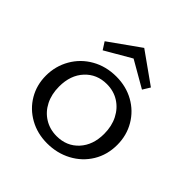

<svg xmlns="http://www.w3.org/2000/svg" viewBox="-181 -812 957 957"><g transform="rotate(45 297.5 -333.5)"><path d="M160 -518 135 -557 298 -673 461 -557 437 -518 298 -598ZM545 -236Q545 -166 511.5 -111Q478 -56 420 -25Q362 6 292 6Q223 6 167.5 -25Q112 -56 80.5 -109.5Q49 -163 49 -229Q49 -296 81.5 -352.5Q114 -409 171.5 -441.5Q229 -474 301 -474Q370 -474 425.5 -443Q481 -412 513 -357.5Q545 -303 545 -236ZM460 -229Q460 -283 438.5 -325Q417 -367 379.5 -390.5Q342 -414 294 -414Q224 -414 179 -365.5Q134 -317 134 -237Q134 -183 155 -141.5Q176 -100 214 -76.5Q252 -53 300 -53Q371 -53 415.5 -101.5Q460 -150 460 -229Z"/></g></svg>

Font: Ysabeau SC Medium
Style: Regular
Weight: 500
Designer: Christian Thalmann (Catharsis Fonts)
Version: Version 0.003